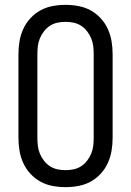

<svg xmlns="http://www.w3.org/2000/svg" viewBox="-20 -763 540 791"><path d="M250 8Q223 8 196.5 3Q170 -2 147 -14.5Q124 -27 105.5 -47Q87 -67 76 -91Q65 -115 60.5 -141.5Q56 -168 56 -195V-540Q56 -567 60.5 -593.5Q65 -620 76 -644Q87 -668 105.5 -688Q124 -708 147 -720.5Q170 -733 196.5 -738Q223 -743 250 -743Q277 -743 303.5 -738Q330 -733 353 -720.5Q376 -708 394.5 -688Q413 -668 424 -644Q435 -620 439.5 -593.5Q444 -567 444 -540V-195Q444 -168 439.5 -141.5Q435 -115 424 -91Q413 -67 394.5 -47Q376 -27 353 -14.5Q330 -2 303.5 3Q277 8 250 8ZM250 -62Q267 -62 283.5 -65.5Q300 -69 314 -78Q328 -87 338.5 -100.5Q349 -114 355.5 -129.5Q362 -145 364 -161.5Q366 -178 366 -195V-540Q366 -557 364 -573.5Q362 -590 355.5 -605.5Q349 -621 338.5 -634.5Q328 -648 314 -657Q300 -666 283.5 -669.5Q267 -673 250 -673Q233 -673 216.5 -669.5Q200 -666 186 -657Q172 -648 161.5 -634.5Q151 -621 144.5 -605.5Q138 -590 136 -573.5Q134 -557 134 -540V-195Q134 -178 136 -161.5Q138 -145 144.5 -129.5Q151 -114 161.5 -100.5Q172 -87 186 -78Q200 -69 216.5 -65.5Q233 -62 250 -62Z"/></svg>

Font: Iosevka
Style: Regular
Weight: 400
Monospace: yes
Designer: Belleve Invis
Foundry: Belleve Invis
Version: Version 33.2.3; ttfautohint (v1.8.4)